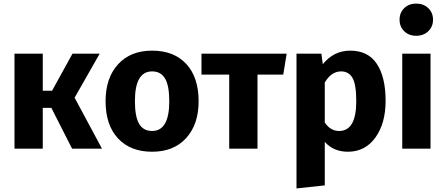

<svg xmlns="http://www.w3.org/2000/svg" viewBox="-20 -831 2487 1073"><path d="M537 -531 397 -285 550 0H383L267 -228H219V0H61V-531H219V-324H271L385 -531Z M830 -548Q952 -548 1021 -473.5Q1090 -399 1090 -265Q1090 -136 1020.5 -59.5Q951 17 830 17Q709 17 639.5 -57.5Q570 -132 570 -266Q570 -395 639.5 -471.5Q709 -548 830 -548ZM830 -432Q734 -432 734 -266Q734 -179 757.5 -139Q781 -99 830 -99Q926 -99 926 -265Q926 -352 902.5 -392Q879 -432 830 -432Z M1582 -531 1563 -414H1419V0H1261V-414H1106V-531Z M1937 -548Q2037 -548 2086 -474Q2135 -400 2135 -267Q2135 -142 2078 -62.5Q2021 17 1924 17Q1844 17 1795 -38V205L1637 222V-531H1776L1784 -472Q1845 -548 1937 -548ZM1875 -99Q1971 -99 1971 -265Q1971 -359 1950 -395.5Q1929 -432 1886 -432Q1832 -432 1795 -370V-146Q1827 -99 1875 -99Z M2239 -785.5Q2265 -811 2306 -811Q2347 -811 2373.5 -785.5Q2400 -760 2400 -721Q2400 -682 2373.5 -656.5Q2347 -631 2306 -631Q2265 -631 2239 -656.5Q2213 -682 2213 -721Q2213 -760 2239 -785.5ZM2386 -531V0H2228V-531Z"/></svg>

Font: FiraGO
Style: Bold
Weight: 700
Designer: bBox Type
Foundry: bBox Type GmbH
Version: Version 1.001;PS 001.001;hotconv 1.0.88;makeotf.lib2.5.64775